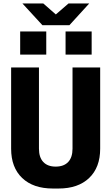

<svg xmlns="http://www.w3.org/2000/svg" viewBox="-20 -1074 640 1104"><path d="M284 10Q171 10 107.5 -50.5Q44 -111 44 -219V-686H204V-219Q204 -169 229 -142.5Q254 -116 300 -116Q347 -116 372 -142.5Q397 -169 397 -219V-686H556V-219Q556 -111 492.5 -50.5Q429 10 317 10ZM224 -929 109 -1054H229L301 -991L374 -1054H493L379 -929ZM96 -760V-893H246V-760ZM357 -760V-893H507V-760Z"/></svg>

Font: Chivo Mono
Style: Bold
Weight: 700
Monospace: yes
Designer: Hector Gatti
Foundry: Omnibus-Type
Version: Version 1.008; ttfautohint (v1.8.4.7-5d5b)